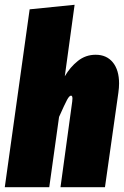

<svg xmlns="http://www.w3.org/2000/svg" viewBox="-33 -783 518 803"><path d="M465 -434Q465 -416 462 -395L406 0H220L269 -358Q270 -363 270 -371Q270 -383 264 -383Q257 -383 247.5 -365.5Q238 -348 214 -294L173 0H-13L91 -744L279 -763L238 -464Q260 -502 292.5 -528Q325 -554 367 -554Q413 -554 439 -522Q465 -490 465 -434Z"/></svg>

Font: Fira Sans Extra Condensed Black
Style: Italic
Weight: 900
Width: 3
Italic angle: -8°
Designer: Carrois Corporate & Edenspiekermann AG
Foundry: Carrois Corporate GbR & Edenspiekermann AG
Version: Version 4.203